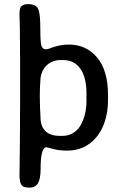

<svg xmlns="http://www.w3.org/2000/svg" viewBox="-20 -716 590 914"><path d="M391.6 -236.8V-271Q391.6 -349.1 362.1 -389.6Q332.5 -430.2 280.3 -430.2H270.5Q225.6 -430.2 198.7 -401.4Q171.9 -372.6 171.9 -326.2Q170.9 -315.4 170.9 -310.5L170.4 -305.7V-295.4L169.9 -290V-279.8L169.4 -258.8V-248L169.9 -243.2V-227.5L170.4 -217.3V-207L172.9 -157.2Q172.9 -115.2 195.8 -92.3Q218.8 -69.3 263.7 -69.3H279.3Q306.2 -69.3 328.9 -83.5Q351.6 -97.7 364.3 -120.6Q391.6 -169.4 391.6 -236.8ZM201.2 -15.1Q173.3 -15.1 173.3 87.4Q173.3 134.8 160.9 156Q148.4 177.2 118.9 177.2Q89.4 177.2 81.1 162.8Q72.8 148.4 72.8 117.2L73.2 105Q73.2 92.3 73.2 79.6L73.7 54.2Q73.7 41.5 73.7 28.8L74.2 16.1V-9.8L74.7 -35.2V-61L75.2 -99.6V-176.8L75.7 -202.6V-448.2L75.2 -461.4Q75.2 -486.8 75.2 -512.7L74.7 -538.6Q74.7 -551.3 74.7 -564L74.2 -589.8Q74.2 -602.5 73.7 -614.7L72.8 -639.2V-650.9Q72.8 -680.2 83.5 -688.2Q94.2 -696.3 113.3 -696.3Q150.9 -696.3 161.4 -674.3Q171.9 -652.3 171.9 -582.5Q171.9 -512.7 177.5 -497.1Q183.1 -481.4 198.7 -481.4Q204.6 -481.4 215.8 -484.9L225.6 -488.8Q266.6 -503.9 307.6 -503.9Q390.6 -503.9 442.4 -442.1Q494.1 -380.4 494.1 -264.6V-236.8Q494.1 -184.1 478.8 -137.2Q463.4 -90.3 436 -59.6Q382.8 1 299.8 1Q260.7 1 232.2 -7.1Q203.6 -15.1 201.2 -15.1Z"/></svg>

Font: Averia Sans Libre
Style: Regular
Weight: 400
Version: Version 1.002